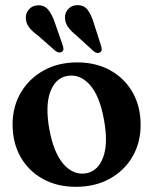

<svg xmlns="http://www.w3.org/2000/svg" viewBox="-20 -709 591 740"><path d="M278 -468.5Q350 -468.5 405.2 -437.8Q460.5 -407 491.2 -352.8Q522 -298.5 522 -227.5Q522 -159 490.5 -105Q459 -51 402.8 -20Q346.5 11 272.5 11Q200 11 145 -19.5Q90 -50 59.2 -104.2Q28.5 -158.5 28.5 -229.5Q28.5 -298 60.2 -352Q92 -406 148 -437.2Q204 -468.5 278 -468.5ZM311.5 -41Q357.5 -49 377.5 -102.5Q397.5 -156 381 -246Q364.5 -339 326.5 -381.8Q288.5 -424.5 240 -416.5Q193.5 -408.5 173.8 -355.2Q154 -302 170 -211.5Q187 -119 225.2 -76Q263.5 -33 311.5 -41ZM341 -621.5 369.5 -532.5Q372 -525 372 -518.8Q372 -512.5 367 -508Q356 -500 341.5 -511L272.5 -574Q252.5 -590 241.5 -606Q230.5 -622 230.5 -642Q230 -660 243.2 -674.5Q256.5 -689 278.5 -689Q304 -689.5 318 -670.8Q332 -652 341 -621.5ZM191 -623 221.5 -535Q224 -527.5 224.5 -521.2Q225 -515 220 -510.5Q210 -502 194.5 -512L125 -573Q103.5 -588.5 92 -603.8Q80.5 -619 79.5 -639Q78.5 -657.5 91.2 -672.5Q104 -687.5 126 -688.5Q151 -689.5 165.8 -671.5Q180.5 -653.5 191 -623Z"/></svg>

Font: Fraunces 72pt S050 SemiBold
Style: Regular
Weight: 600
Version: Version 1.000; ttfautohint (v1.8.3)